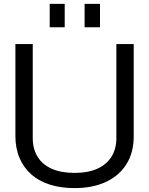

<svg xmlns="http://www.w3.org/2000/svg" viewBox="-20 -955 765 985"><path d="M362 10Q293 10 237 -7.5Q181 -25 141.5 -59.5Q102 -94 80.5 -144Q59 -194 59 -257V-729H148V-246Q148 -192 172.5 -151.5Q197 -111 245 -89.5Q293 -68 362 -68Q433 -68 480.5 -90Q528 -112 552.5 -152Q577 -192 577 -246V-729H666V-257Q666 -172 628.5 -112.5Q591 -53 523 -21.5Q455 10 362 10ZM235 -815V-935H312V-815ZM414 -815V-935H493V-815Z"/></svg>

Font: Hubot Sans
Style: Regular
Weight: 400
Designer: Deni Anggara
Foundry: GitHub, Inc., Subsidiary of Microsoft Corporation
Version: Version 2.000